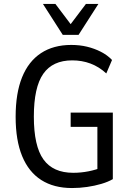

<svg xmlns="http://www.w3.org/2000/svg" viewBox="-20 -941 665 970"><path d="M344 9Q252 9 188.5 -31.5Q125 -72 92 -152Q59 -232 59 -351Q59 -470 91.5 -550.5Q124 -631 187 -672.5Q250 -714 340 -714Q383 -714 420 -705Q457 -696 489.5 -679.5Q522 -663 546 -638L517 -570Q480 -604 437 -620Q394 -636 345 -636Q246 -636 198.5 -568Q151 -500 151 -352Q151 -203 199.5 -135.5Q248 -68 350 -68Q389 -68 427 -75.5Q465 -83 500 -97L472 -60V-300H337V-372H550V-36Q526 -22 492 -12Q458 -2 420 3.5Q382 9 344 9ZM297 -765 197 -921H260L337 -819L414 -921H477L377 -765Z"/></svg>

Font: Nunito Sans 10pt Condensed Medium
Style: Regular
Weight: 500
Width: 3
Designer: Vernon Adams
Foundry: Vernon Adams
Version: Version 3.101;gftools[0.9.27]